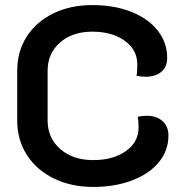

<svg xmlns="http://www.w3.org/2000/svg" viewBox="-20 -729 725 758"><path d="M48 -253V-450Q48 -526 85.5 -584.5Q123 -643 190.5 -676Q258 -709 344 -709Q431 -709 498 -682.5Q565 -656 602.5 -608.5Q640 -561 640 -500Q640 -465 617 -445.5Q594 -426 555 -426Q536 -426 519 -430Q522 -445 522 -475Q522 -532 472.5 -568Q423 -604 344 -604Q266 -604 217 -561Q168 -518 168 -450V-253Q168 -184 218 -140.5Q268 -97 348 -97Q427 -97 477 -132.5Q527 -168 527 -225Q527 -253 524 -268Q540 -272 559 -272Q598 -272 621.5 -251Q645 -230 645 -194Q645 -135 607.5 -89Q570 -43 502 -17Q434 9 348 9Q261 9 192.5 -24.5Q124 -58 86 -117.5Q48 -177 48 -253Z"/></svg>

Font: K2D SemiBold
Style: Regular
Weight: 600
Designer: Katatrad Aksorn Co.,Ltd.
Foundry: Cadson Demak Co.,Ltd.
Version: Version 1.000; ttfautohint (v1.6)